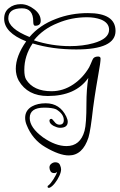

<svg xmlns="http://www.w3.org/2000/svg" viewBox="-20 -576 576 924"><path d="M311 172Q266 172 198 132Q136 96 108 25Q101 8 101 -9Q101 -45 134 -64Q161 -79 200 -79Q268 -79 299 -15Q306 0 306 10Q306 39 269 39Q262 39 254 36.5Q246 34 238 30Q218 19 218 5Q218 -4 228 -4Q231 -4 242 10Q252 24 266 24Q287 24 287 2Q287 -28 250 -50Q231 -58 193 -58Q123 -58 123 -8Q123 38 187 85Q247 127 300 127Q367 127 387 53Q396 20 396 -77Q396 -147 405 -201Q344 -114 210 -114Q113 -114 70 -188Q63 -201 59.5 -215.5Q56 -230 56 -245Q56 -306 106 -377Q0 -419 0 -486Q0 -519 23 -537Q46 -556 80 -556Q113 -556 144 -532Q176 -508 176 -476Q176 -452 149 -452Q140 -452 140 -472Q140 -536 86 -536Q20 -536 20 -488Q20 -439 122 -398Q170 -455 249 -485Q321 -513 403 -513Q536 -513 536 -427Q536 -338 347 -338Q232 -338 137 -367Q97 -308 97 -240Q97 -207 106 -193Q141 -137 228 -137Q284 -137 333 -170Q379 -201 409 -252Q412 -258 416 -267Q420 -276 425 -288Q431 -304 452 -304Q464 -304 464 -294Q464 -285 461.5 -267Q459 -249 454 -222Q450 -199 443 -157.5Q436 -116 428 -57Q422 -3 416.5 32.5Q411 68 406 85Q378 172 311 172ZM317 -354Q347 -354 375.5 -357.5Q404 -361 429 -368Q505 -389 505 -433Q505 -466 466 -482Q436 -493 399 -493Q324 -493 258 -465Q187 -437 143 -382Q228 -354 317 -354ZM246 205Q263 205 268.5 217.5Q274 230 274 239Q274 252 265.5 270.5Q257 289 244.5 305Q232 321 220 327Q218 328 215 328Q209 328 209 322Q209 318 212 317Q223 309 237 287Q251 265 255 251Q249 257 241 257Q228 257 223 248Q218 239 218 230Q218 219 227 212Q236 205 246 205Z"/></svg>

Font: Ole
Style: Regular
Weight: 400
Designer: Robert E. Leuschke
Foundry: Robert E. Leuschke
Version: Version 1.010; ttfautohint (v1.8.3)